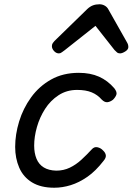

<svg xmlns="http://www.w3.org/2000/svg" viewBox="-20 -860 621 899"><path d="M234 19Q171 19 130 -6Q89 -31 70 -75Q51 -119 51 -172Q51 -230 69.5 -291Q88 -352 125.5 -404Q163 -456 219 -487.5Q275 -519 349 -519Q403 -519 443.5 -501Q484 -483 515 -447Q529 -429 525 -417Q521 -405 509 -393Q496 -383 483 -381.5Q470 -380 456 -394Q437 -416 409.5 -427.5Q382 -439 341 -439Q292 -439 254 -414Q216 -389 191 -350Q166 -311 153 -265.5Q140 -220 140 -178Q140 -143 151 -116.5Q162 -90 185 -76Q208 -62 243 -61Q278 -61 307 -75Q336 -89 361 -112Q386 -135 409 -160Q421 -174 436.5 -170.5Q452 -167 462 -156Q474 -145 475.5 -133Q477 -121 465 -107Q428 -59 389 -32Q350 -5 311 7Q272 19 234 19ZM256 -610Q243 -610 233 -621Q223 -632 223 -644Q223 -652 227 -658Q231 -664 235 -668L389 -818Q402 -830 415.5 -835Q429 -840 446 -840Q459 -840 470.5 -833.5Q482 -827 488 -815L575 -661Q579 -654 580 -649Q581 -644 581 -640Q581 -628 566.5 -619Q552 -610 542 -610Q533 -610 527.5 -615Q522 -620 516 -626L427 -739L283 -625Q277 -621 270 -615.5Q263 -610 256 -610Z"/></svg>

Font: Playwrite AU NSW
Style: Regular
Weight: 400
Designer: Veronika Burian, José Scaglione
Foundry: TypeTogether
Version: Version 1.002